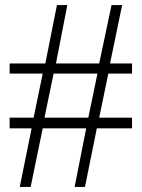

<svg xmlns="http://www.w3.org/2000/svg" viewBox="-20 -724 560 759"><path d="M502 -216.8V-258.8H372.1L408.2 -433.1H502V-473.1H415L462.9 -704.1H420.9L372.1 -473.1H201.2L246.1 -704.1H205.1L159.2 -473.1H18.1V-433.1H148.9L112.8 -258.8H18.1V-216.8H105L58.1 15.1H101.1L148.9 -216.8H320.8L274.9 15.1H315.9L362.8 -216.8ZM365.2 -433.1 329.1 -258.8H155.8L191.9 -433.1Z"/></svg>

Font: Galatia SIL
Style: Regular
Weight: 400
Designer: Development by SIL's NRSI team
Version: Version 2.1